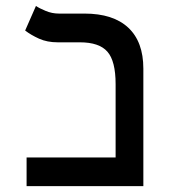

<svg xmlns="http://www.w3.org/2000/svg" viewBox="-20 -632 626 652"><path d="M70.3 0V-97.2H372.6V-346.2Q372.6 -424.8 344.7 -456.5Q316.9 -488.3 251 -488.3H175.8Q140.1 -488.3 112.5 -500.7Q85 -513.2 65.4 -528.3L102.1 -611.8Q113.3 -604 135 -595Q156.7 -585.9 179.7 -585.9H266.6Q364.3 -585.9 415.5 -538.1Q466.8 -490.2 466.8 -398.9V0Z"/></svg>

Font: Cascadia Code NF
Style: Regular
Weight: 400
Monospace: yes
Designer: Aaron Bell
Foundry: Saja Typeworks
Version: Version 2404.023; ttfautohint (v1.8.4)